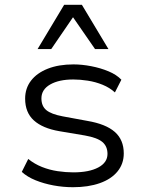

<svg xmlns="http://www.w3.org/2000/svg" viewBox="-20 -774 606 802"><path d="M285 8Q244 8 203.5 0.5Q163 -7 128.5 -21Q94 -35 71 -56L98 -110Q124 -89 155.5 -76.5Q187 -64 221 -59Q255 -54 286 -54Q352 -54 390.5 -74.5Q429 -95 429 -131Q429 -163 407.5 -181Q386 -199 335 -208L228 -226Q158 -238 121.5 -271Q85 -304 85 -362Q85 -405 109.5 -437Q134 -469 179.5 -487Q225 -505 287 -505Q322 -505 361 -497.5Q400 -490 433.5 -476Q467 -462 487 -441L460 -388Q438 -408 408.5 -420Q379 -432 347 -437Q315 -442 286 -442Q226 -442 189.5 -421Q153 -400 153 -363Q153 -331 173.5 -314Q194 -297 242 -288L345 -269Q422 -256 459.5 -223Q497 -190 497 -133Q497 -90 471 -58Q445 -26 397 -9Q349 8 285 8ZM137 -569 248 -754H322L433 -569H377L285 -702L194 -569Z"/></svg>

Font: Nunito Sans 6pt Light
Style: Regular
Weight: 300
Version: Version 3.101;gftools[0.9.27]